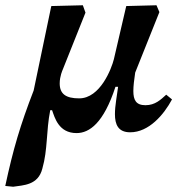

<svg xmlns="http://www.w3.org/2000/svg" viewBox="-70 -493 675 730"><path d="M-20 217C18 211 75 212 91 148C112 75 105 7 121 -74H128C138 -46 153 13 221 13C270 13 324 -25 369 -163H379C375 -130 367 -92 367 -59C367 -20 379 10 425 10C496 10 553 -57 584 -115L562 -133C541 -114 520 -93 483 -93C447 -93 437 -113 437 -147C437 -166 440 -190 444 -217L536 -447L525 -473L410 -470C394 -403 379 -335 363 -268C354 -232 311 -119 231 -119C180 -119 157 -136 157 -176C157 -203 168 -227 168 -227L255 -445L245 -473L125 -470C103 -363 80 -256 58 -149C7 -17 -20 74 -50 214Z"/></svg>

Font: STIX Two Text
Style: Bold Italic
Weight: 700
Italic angle: -12°
Designer: Ross Mills, John Hudson & Paul Hanslow, Tiro Typeworks Ltd; with prior portions MicroPress Inc. and Coen Hoffman, Elsevi
Foundry: Tiro Typeworks Ltd
Version: Version 2.13 b171